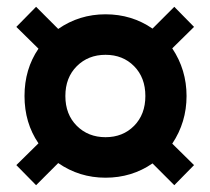

<svg xmlns="http://www.w3.org/2000/svg" viewBox="-20 -582 617 564"><path d="M86 -38 28 -97 93 -161Q52 -221 52 -300Q52 -379 93 -439L28 -503L86 -562L151 -497Q213 -540 290 -540Q367 -540 428 -498L492 -562L550 -503L486 -440Q528 -377 528 -300Q528 -223 486 -160L550 -97L492 -38L428 -102Q367 -60 290 -60Q213 -60 151 -103ZM205.5 -387.5Q172 -354 172 -300Q172 -246 205.5 -212.5Q239 -179 290 -179Q341 -179 374 -212.5Q407 -246 407 -300Q407 -354 374 -387.5Q341 -421 290 -421Q239 -421 205.5 -387.5Z"/></svg>

Font: Renner*
Style: Semi
Weight: 600
Version: Version 003.000 ; ttfautohint (v0.97) -l 8 -r 50 -G 200 -x 1